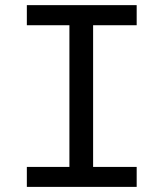

<svg xmlns="http://www.w3.org/2000/svg" viewBox="-20 -731 640 751"><path d="M85 -710.9V-632.3H251.5V-78.1H85V0H514.6V-78.1H344.2V-632.3H514.6V-710.9Z"/></svg>

Font: RobotoMono Nerd Font
Style: Regular
Weight: 400
Monospace: yes
Designer: Google
Version: Version 3.000;Nerd Fonts 3.2.1